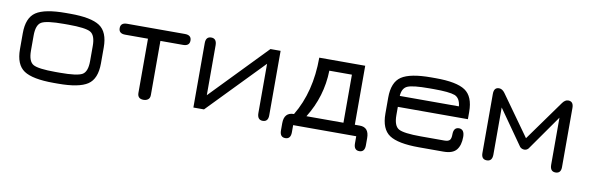

<svg xmlns="http://www.w3.org/2000/svg" viewBox="-43 -811 3823 1247"><g transform="rotate(10 1868.0 -188.0)"><path d="M343 0H314Q175 0 118 -38Q61 -76 61 -178V-283Q61 -385 118 -423Q175 -461 314 -461H343Q481 -461 538 -423Q595 -385 595 -283V-178Q595 -76 538 -38Q481 0 343 0ZM314 -72H343Q456 -72 489.5 -91Q523 -110 523 -181V-280Q523 -351 489.5 -370Q456 -389 343 -389H314Q200 -389 166.5 -370Q133 -351 133 -280V-181Q133 -110 166.5 -91Q200 -72 314 -72Z M718 -461H1099Q1142 -461 1142 -425Q1142 -389 1099 -389H950V-32Q950 -12 938 -2.5Q926 7 908 7Q868 7 868 -32V-389H718Q675 -389 675 -425Q675 -461 718 -461Z M1663 -461H1730V-36Q1730 7 1694 7Q1658 7 1658 -39V-363L1306 0H1236V-425Q1236 -468 1272 -468Q1308 -468 1308 -422V-94Z M1894 0V47Q1894 92 1858 92Q1822 92 1822 47V0Q1822 -72 1887 -72Q1985 -235 1985 -461H2288V-72H2321Q2382 -72 2382 0V47Q2382 92 2346 92Q2310 92 2310 47V0ZM2213 -389H2064Q2060 -218 1969 -72H2213Z M3005 -283V-235H2543V-181Q2543 -110 2576.5 -91Q2610 -72 2724 -72H2878Q2904 -72 2913.5 -82.5Q2923 -93 2923 -120Q2923 -167 2959 -167Q2995 -166 2995 -116Q2995 -61 2970.5 -30.5Q2946 0 2885 0H2724Q2585 0 2528 -38Q2471 -76 2471 -178V-283Q2471 -385 2528 -423Q2585 -461 2724 -461H2753Q2891 -461 2948 -423Q3005 -385 3005 -283ZM2753 -389H2724Q2616 -389 2581 -374Q2546 -359 2543 -307H2933Q2928 -360 2893 -375Q2856 -389 2753 -389Z M3589 -348 3426 -116Q3415 -104 3400 -104Q3383 -104 3371 -116L3208 -348V-38Q3208 7 3172 7Q3136 7 3136 -35V-425Q3136 -468 3170 -468Q3191 -468 3208 -445L3398 -179L3589 -445Q3606 -468 3626 -468Q3661 -468 3661 -425V-35Q3661 7 3625 7Q3589 7 3589 -38Z"/></g></svg>

Font: Jura SemiBold
Style: Regular
Weight: 600
Designer: Daniel Johnson, Alexei Vanyashin
Foundry: Daniel Johnson
Version: Version 5.103